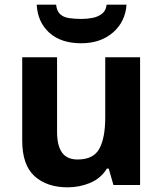

<svg xmlns="http://www.w3.org/2000/svg" viewBox="-20 -791 697 821"><path d="M579 -546V0H465L445 -70H437Q411 -28 365.5 -9Q320 10 269 10Q181 10 128 -37.5Q75 -85 75 -190V-546H224V-227Q224 -169 245 -139Q266 -109 312 -109Q380 -109 405 -155.5Q430 -202 430 -289V-546ZM521 -771Q516 -698 463 -652Q410 -606 327 -606Q241 -606 191 -651Q141 -696 137 -771H220Q223 -743 237.5 -730Q252 -717 276 -713.5Q300 -710 328 -710Q352 -710 375.5 -714.5Q399 -719 416 -732Q433 -745 436 -771Z"/></svg>

Font: Noto Sans Sora Sompeng
Style: Bold
Weight: 700
Designer: Monotype Design Team. David Williams.
Foundry: Monotype Imaging Inc.
Version: Version 2.101